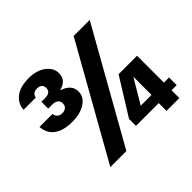

<svg xmlns="http://www.w3.org/2000/svg" viewBox="-161 -923 1133 1133"><g transform="rotate(-45 405.5 -356.0)"><path d="M563 -700H697L303 0H169ZM788 -129V-65H745V0H638V-65H448V-123L591 -353H745V-129ZM642 -129V-281L552 -129ZM46 -601Q48 -648 87 -680Q126 -712 201 -712Q233 -712 259.5 -704Q286 -696 305.5 -681.5Q325 -667 336 -648Q347 -629 347 -607Q347 -575 329.5 -556.5Q312 -538 283 -531V-528Q314 -519 333 -499Q352 -479 352 -447Q352 -403 309.5 -375Q267 -347 199 -347Q124 -347 84 -378Q44 -409 41 -463H149Q155 -425 194 -425Q213 -425 225 -435Q237 -445 237 -464Q237 -483 224 -493Q211 -503 189 -503H154V-560H185Q207 -560 219.5 -569Q232 -578 232 -598Q232 -615 221.5 -624.5Q211 -634 191 -634Q154 -634 148 -601Z"/></g></svg>

Font: Poppins SemiBold
Style: Regular
Weight: 600
Designer: Ninad Kale (Devanagari), Jonny Pinhorn (Latin)
Foundry: Indian Type Foundry
Version: Version 3.002 2017